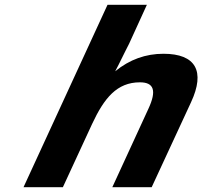

<svg xmlns="http://www.w3.org/2000/svg" viewBox="-20 -780 843 800"><path d="M460 -483 475 -512C497 -557 512 -586 518 -598L592 -760H428L78 0H242L364 -264C414 -371 467 -437 563 -437C621 -437 634 -403 598 -326L448 0H612L776 -354C836 -483 796 -556 661 -556C587 -556 520 -532 460 -483Z"/></svg>

Font: Passageway
Style: BdSuIt
Weight: 700
Foundry: Ascender Corporation
Version: Version 1.11